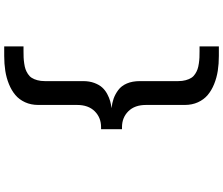

<svg xmlns="http://www.w3.org/2000/svg" viewBox="-92 -762 1035 890"><g transform="rotate(90 425.0 -316.5)"><path d="M569 -365H578.5V-268H569Q524.5 -268 495.2 -238.5Q466 -209 466 -157V22.5Q466 57 453.5 84.2Q441 111.5 420 129.2Q399 147 369.5 159Q340 171 307.8 176Q275.5 181 239 181H194.5V91.5H217Q234.5 91.5 246.2 91Q258 90.5 273.8 88.2Q289.5 86 300.2 82.2Q311 78.5 322.2 71.2Q333.5 64 340.2 53.5Q347 43 351.2 27.5Q355.5 12 355.5 -7.5V-185Q355.5 -214 364 -236.8Q372.5 -259.5 385 -273.2Q397.5 -287 415.2 -296.5Q433 -306 448.5 -310.2Q464 -314.5 481 -316.5Q457 -319 436.5 -326.2Q416 -333.5 396.8 -347.8Q377.5 -362 366.5 -387.5Q355.5 -413 355.5 -448V-625.5Q355.5 -645 351.2 -660.5Q347 -676 340.2 -686.5Q333.5 -697 322.2 -704.2Q311 -711.5 300.2 -715.2Q289.5 -719 273.8 -721.2Q258 -723.5 246.2 -724Q234.5 -724.5 217 -724.5H194.5V-814H239Q275.5 -814 307.8 -809Q340 -804 369.5 -792Q399 -780 420 -762.2Q441 -744.5 453.5 -717.2Q466 -690 466 -655.5V-476Q466 -424 495.2 -394.5Q524.5 -365 569 -365Z"/></g></svg>

Font: League Mono Wide Medium
Style: Regular
Weight: 500
Width: 8
Designer: Tyler Finck
Foundry: The League of Moveable Type / Tyler Finck
Version: Version 2.210